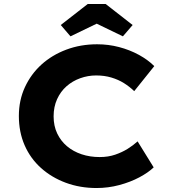

<svg xmlns="http://www.w3.org/2000/svg" viewBox="-20 -937 855 967"><path d="M466 10Q383 10 311.5 -16.5Q240 -43 186.5 -91Q133 -139 104 -205.5Q75 -272 75 -353Q75 -432 105.5 -498Q136 -564 189 -612Q242 -660 314 -687Q386 -714 469 -714Q526 -714 579.5 -700Q633 -686 679 -661Q725 -636 757 -604L656 -478Q632 -501 604 -518.5Q576 -536 541 -546.5Q506 -557 464 -557Q423 -557 384 -543Q345 -529 315 -502.5Q285 -476 267.5 -437.5Q250 -399 250 -351Q250 -303 268 -265Q286 -227 317.5 -200.5Q349 -174 391 -160Q433 -146 482 -146Q525 -146 560 -158Q595 -170 623 -187.5Q651 -205 673 -225L754 -94Q727 -68 682 -44Q637 -20 581 -5Q525 10 466 10ZM335 -754 286 -811 422 -917H512L648 -811L599 -754L452 -825H482Z"/></svg>

Font: Lexend Exa
Style: Bold
Weight: 700
Designer: Bonnie Shaver-Troup, Thomas Jockin
Foundry: Lexend
Version: Version 1.007